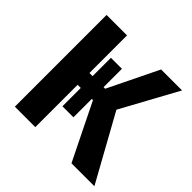

<svg xmlns="http://www.w3.org/2000/svg" viewBox="-175 -868 1036 1036"><g transform="rotate(45 342.5 -350.0)"><path d="M338 -183V-323H347L506 0H681L473 -376L650 -700H490L350 -413H338V-553H254V-413H230V-700H74V0H230V-323H254V-183Z"/></g></svg>

Font: Fixel Text Bold
Style: Bold
Weight: 700
Width: 4
Designer: AlfaBravo + MacPaw
Foundry: Kyrylo Tkachov, Marchela Mozhyna, Serhii Makarenko, Maria Weinstein, Zakhar Kryvoshyya
Version: Version 1.211